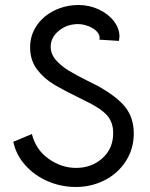

<svg xmlns="http://www.w3.org/2000/svg" viewBox="-20 -724 597 765"><path d="M33 -159 107 -190Q123 -127 174 -91Q225 -55 283 -55Q345 -55 388 -93.5Q431 -132 431 -194Q431 -237 406 -265Q381 -293 318 -323Q238 -362 196.5 -386.5Q155 -411 127.5 -447.5Q100 -484 100 -535Q100 -584 126.5 -622.5Q153 -661 197.5 -682.5Q242 -704 293 -704Q336 -704 373.5 -686.5Q411 -669 433.5 -640Q456 -611 456 -578Q456 -573 454 -561L376 -566Q380 -582 367.5 -596.5Q355 -611 333 -619.5Q311 -628 291 -628Q247 -628 214.5 -601.5Q182 -575 182 -538Q182 -508 203.5 -484Q225 -460 254 -442.5Q283 -425 329 -402L365 -384Q444 -341 478.5 -298Q513 -255 513 -193Q513 -131 481.5 -82Q450 -33 397 -6Q344 21 283 21Q223 21 170 -2Q117 -25 80.5 -66Q44 -107 33 -159Z"/></svg>

Font: Bellota Text
Style: Bold
Weight: 700
Designer: Kemie Guaida
Foundry: Kemie Guaida
Version: Version 4.001